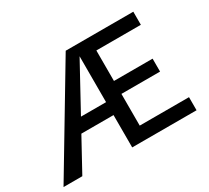

<svg xmlns="http://www.w3.org/2000/svg" viewBox="-131 -869 1173 1080"><g transform="rotate(-30 455.5 -329.0)"><path d="M865 -85V0H447V-210H238L123 0H1L395 -658H834V-573H545V-375H796V-291H545V-85ZM447 -294V-592L284 -294Z"/></g></svg>

Font: Ysabeau SC Semibold
Style: Regular
Weight: 600
Designer: Christian Thalmann (Catharsis Fonts)
Version: Version 0.003